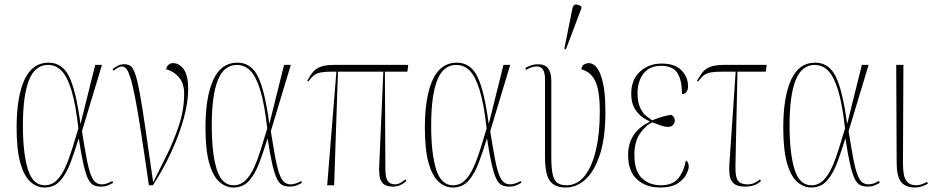

<svg xmlns="http://www.w3.org/2000/svg" viewBox="-20 -825 4157 855"><path d="M178 10Q144 10 115.5 -15.5Q87 -41 70.5 -99.5Q54 -158 54 -257Q54 -394 89 -470Q124 -546 196 -546Q258 -546 288.5 -482.5Q319 -419 338 -275H339L404 -536H434L345 -241Q357 -165 366 -118Q375 -71 384.5 -46.5Q394 -22 406 -13Q418 -4 434 -4Q445 -4 457.5 -8.5Q470 -13 480 -19L484 -11Q472 -4 459 1Q446 6 430 6Q411 6 397 -0.5Q383 -7 372.5 -28Q362 -49 352 -91.5Q342 -134 331 -207H330Q313 -152 294.5 -102Q276 -52 249 -21Q222 10 178 10ZM179 0Q210 0 232 -21.5Q254 -43 270.5 -79.5Q287 -116 301 -161Q315 -206 329 -253Q317 -362 298 -423.5Q279 -485 253.5 -510.5Q228 -536 194 -536Q136 -536 109 -468Q82 -400 82 -266Q82 -143 104 -71.5Q126 0 179 0Z M643 0Q622 -146 607 -242.5Q592 -339 580.5 -396.5Q569 -454 559.5 -482.5Q550 -511 541.5 -520Q533 -529 523 -529Q515 -529 505 -523.5Q495 -518 486 -510L481 -517Q492 -525 504 -532Q516 -539 534 -539Q550 -539 561.5 -531Q573 -523 582.5 -495Q592 -467 602.5 -410Q613 -353 627 -256.5Q641 -160 662 -13Q689 -67 721 -131Q753 -195 776.5 -265.5Q800 -336 800 -408Q800 -456 775 -483Q750 -510 720 -516Q722 -529 730.5 -536.5Q739 -544 750 -544Q779 -544 798.5 -516Q818 -488 818 -429Q818 -368 797.5 -295Q777 -222 742 -146.5Q707 -71 661 0Z M1019 10Q985 10 956.5 -15.5Q928 -41 911.5 -99.5Q895 -158 895 -257Q895 -394 930 -470Q965 -546 1037 -546Q1099 -546 1129.5 -482.5Q1160 -419 1179 -275H1180L1245 -536H1275L1186 -241Q1198 -165 1207 -118Q1216 -71 1225.5 -46.5Q1235 -22 1247 -13Q1259 -4 1275 -4Q1286 -4 1298.5 -8.5Q1311 -13 1321 -19L1325 -11Q1313 -4 1300 1Q1287 6 1271 6Q1252 6 1238 -0.5Q1224 -7 1213.5 -28Q1203 -49 1193 -91.5Q1183 -134 1172 -207H1171Q1154 -152 1135.5 -102Q1117 -52 1090 -21Q1063 10 1019 10ZM1020 0Q1051 0 1073 -21.5Q1095 -43 1111.5 -79.5Q1128 -116 1142 -161Q1156 -206 1170 -253Q1158 -362 1139 -423.5Q1120 -485 1094.5 -510.5Q1069 -536 1035 -536Q977 -536 950 -468Q923 -400 923 -266Q923 -143 945 -71.5Q967 0 1020 0Z M1437 0 1478 -506H1462Q1428 -506 1409 -502.5Q1390 -499 1378 -489.5Q1366 -480 1353 -462L1348 -465Q1360 -487 1372 -502.5Q1384 -518 1406 -527Q1428 -536 1468 -536H1798L1794 -506H1694L1696 -86Q1695 -36 1706 -20Q1717 -4 1739 -4Q1752 -4 1764.5 -11.5Q1777 -19 1785 -26L1790 -19Q1762 6 1730 6Q1699 6 1685.5 -8Q1672 -22 1669.5 -45Q1667 -68 1669 -94L1687 -506H1485L1468 0Z M1996 10Q1962 10 1933.5 -15.5Q1905 -41 1888.5 -99.5Q1872 -158 1872 -257Q1872 -394 1907 -470Q1942 -546 2014 -546Q2076 -546 2106.5 -482.5Q2137 -419 2156 -275H2157L2222 -536H2252L2163 -241Q2175 -165 2184 -118Q2193 -71 2202.5 -46.5Q2212 -22 2224 -13Q2236 -4 2252 -4Q2263 -4 2275.5 -8.5Q2288 -13 2298 -19L2302 -11Q2290 -4 2277 1Q2264 6 2248 6Q2229 6 2215 -0.5Q2201 -7 2190.5 -28Q2180 -49 2170 -91.5Q2160 -134 2149 -207H2148Q2131 -152 2112.5 -102Q2094 -52 2067 -21Q2040 10 1996 10ZM1997 0Q2028 0 2050 -21.5Q2072 -43 2088.5 -79.5Q2105 -116 2119 -161Q2133 -206 2147 -253Q2135 -362 2116 -423.5Q2097 -485 2071.5 -510.5Q2046 -536 2012 -536Q1954 -536 1927 -468Q1900 -400 1900 -266Q1900 -143 1922 -71.5Q1944 0 1997 0Z M2500 10Q2451 10 2429 -19Q2407 -48 2407 -127V-472Q2407 -529 2371 -529Q2357 -529 2346 -525Q2335 -521 2323 -514L2319 -522Q2333 -530 2346.5 -534.5Q2360 -539 2376 -539Q2408 -539 2421.5 -519.5Q2435 -500 2435 -468V-127Q2435 -75 2441.5 -47.5Q2448 -20 2463 -10Q2478 0 2502 0Q2550 0 2583 -41Q2616 -82 2633.5 -156Q2651 -230 2651 -327Q2651 -423 2630.5 -464.5Q2610 -506 2569 -516Q2571 -533 2582 -538.5Q2593 -544 2601 -544Q2636 -544 2656 -488Q2676 -432 2676 -328Q2676 -212 2651.5 -137Q2627 -62 2587 -26Q2547 10 2500 10ZM2500 -605 2493 -608 2529 -787Q2533 -805 2544.5 -805Q2556 -805 2569 -796V-788Z M2919 10Q2857 10 2817 -26Q2777 -62 2777 -135Q2777 -187 2802.5 -224.5Q2828 -262 2873 -282V-285Q2836 -300 2813.5 -330.5Q2791 -361 2791 -407Q2791 -472 2831 -507Q2871 -542 2926 -542Q2985 -542 3014.5 -512Q3044 -482 3044 -440Q3044 -425 3037 -415.5Q3030 -406 3017 -406Q3017 -468 2996.5 -500Q2976 -532 2924 -532Q2887 -532 2864 -515Q2841 -498 2830 -470.5Q2819 -443 2819 -411Q2819 -369 2831 -344.5Q2843 -320 2858.5 -308Q2874 -296 2884 -289Q2911 -300 2934 -306.5Q2957 -313 2971 -313Q2976 -309 2980.5 -303.5Q2985 -298 2985 -288Q2985 -278 2977.5 -269Q2970 -260 2954 -260Q2941 -260 2926 -265Q2911 -270 2885 -280Q2855 -267 2830 -230.5Q2805 -194 2805 -136Q2805 -63 2838.5 -31.5Q2872 0 2923 0Q2976 0 3001 -31.5Q3026 -63 3034 -110Q3047 -104 3047 -83Q3047 -70 3036 -48Q3025 -26 2997 -8Q2969 10 2919 10Z M3299 6Q3263 6 3247.5 -8Q3232 -22 3229 -45Q3226 -68 3228 -94L3256 -506H3198Q3164 -506 3145 -502.5Q3126 -499 3114 -489.5Q3102 -480 3089 -462L3084 -465Q3096 -487 3108 -502.5Q3120 -518 3142 -527Q3164 -536 3204 -536H3394L3390 -506H3264L3255 -86Q3254 -36 3266.5 -20Q3279 -4 3308 -4Q3328 -4 3342 -11.5Q3356 -19 3364 -26L3369 -19Q3356 -7 3339 -0.5Q3322 6 3299 6Z M3592 10Q3558 10 3529.5 -15.5Q3501 -41 3484.5 -99.5Q3468 -158 3468 -257Q3468 -394 3503 -470Q3538 -546 3610 -546Q3672 -546 3702.5 -482.5Q3733 -419 3752 -275H3753L3818 -536H3848L3759 -241Q3771 -165 3780 -118Q3789 -71 3798.5 -46.5Q3808 -22 3820 -13Q3832 -4 3848 -4Q3859 -4 3871.5 -8.5Q3884 -13 3894 -19L3898 -11Q3886 -4 3873 1Q3860 6 3844 6Q3825 6 3811 -0.5Q3797 -7 3786.5 -28Q3776 -49 3766 -91.5Q3756 -134 3745 -207H3744Q3727 -152 3708.5 -102Q3690 -52 3663 -21Q3636 10 3592 10ZM3593 0Q3624 0 3646 -21.5Q3668 -43 3684.5 -79.5Q3701 -116 3715 -161Q3729 -206 3743 -253Q3731 -362 3712 -423.5Q3693 -485 3667.5 -510.5Q3642 -536 3608 -536Q3550 -536 3523 -468Q3496 -400 3496 -266Q3496 -143 3518 -71.5Q3540 0 3593 0Z M4054 10Q4013 10 3993 -14.5Q3973 -39 3973 -99L3971 -536H4003L4001 -96Q4001 -72 4004.5 -50Q4008 -28 4021 -14Q4034 0 4062 0Q4071 0 4082 -3.5Q4093 -7 4108 -15L4112 -7Q4100 0 4085 5Q4070 10 4054 10Z"/></svg>

Font: Noto Serif Display ExtraCondensed Thin
Style: Regular
Weight: 100
Width: 2
Designer: Monotype Design Team
Foundry: Monotype Imaging Inc.
Version: Version 2.009